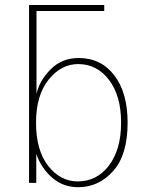

<svg xmlns="http://www.w3.org/2000/svg" viewBox="-20 -741 592 778"><path d="M126 -244.1Q126 -131.8 175.3 -68.8Q224.6 -5.9 294.9 -5.9Q373 -5.9 421.9 -70.8Q470.7 -135.7 470.7 -244.1Q470.7 -352.5 421.9 -417Q373 -481.4 296.9 -481.4Q227.5 -481.4 176.8 -418Q126 -354.5 126 -244.1ZM97.7 0V-720.7H402.3V-696.3H127.9V-360.4Q139.6 -414.1 185.1 -460Q230.5 -505.9 298.8 -505.9Q389.6 -505.9 443.4 -435.5Q497.1 -365.2 497.1 -244.1Q497.1 -113.3 438.5 -47.9Q379.9 17.6 296.9 17.6Q235.4 17.6 190.9 -21.5Q146.5 -60.5 127 -117.2V0Z"/></svg>

Font: Gothic A1 Thin
Style: Regular
Weight: 250
Designer: HanYang I&C Co.,Ltd.
Foundry: HanYang I&C Co.,Ltd.
Version: Version 2.50